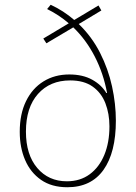

<svg xmlns="http://www.w3.org/2000/svg" viewBox="-20 -777 570 807"><path d="M263 10Q197 10 152.5 -21Q108 -52 85.5 -104.5Q63 -157 63 -223Q63 -298 89.5 -352Q116 -406 163 -435Q210 -464 271 -464Q328 -464 367.5 -442Q407 -420 427 -386H430Q415 -468 378.5 -539Q342 -610 288 -662L175 -595L162 -615L269 -679Q227 -715 178 -739L193 -757Q247 -732 292 -693L394 -754L406 -733L311 -676Q366 -623 400.5 -555Q435 -487 451 -413.5Q467 -340 467 -270Q467 -136 415 -63Q363 10 263 10ZM261 -15Q317 -15 357 -44.5Q397 -74 418.5 -126Q440 -178 440 -246Q440 -299 423 -343Q406 -387 369.5 -413Q333 -439 275 -439Q190 -439 139.5 -382Q89 -325 89 -224Q89 -127 136.5 -71Q184 -15 261 -15Z"/></svg>

Font: Noto Sans Mono Condensed Thin
Style: Regular
Weight: 100
Width: 3
Designer: Monotype Design Team
Foundry: Monotype Imaging Inc.
Version: Version 2.014; ttfautohint (v1.8.4.7-5d5b)